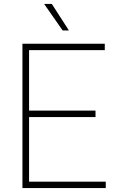

<svg xmlns="http://www.w3.org/2000/svg" viewBox="-20 -964 598 984"><path d="M95 0V-740H517V-707H129V-33H522V0ZM120 -364V-397H469.5V-364ZM301 -808 206 -944H245.5L333 -808Z"/></svg>

Font: Encode Sans Condensed Thin Thin
Style: Regular
Weight: 250
Version: Version 3.002